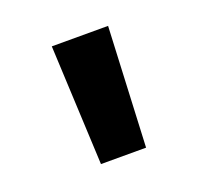

<svg xmlns="http://www.w3.org/2000/svg" viewBox="-66 -804 480 452"><g transform="rotate(-20 173.5 -578.0)"><path d="M117 -428H230L244 -728H103Z"/></g></svg>

Font: Wafeq
Style: Bold
Weight: 700
Designer: Rasmus Andersson & Azza Alameddine
Foundry: Google & TypeTogether
Version: Version 3.000;FEAKit 1.0